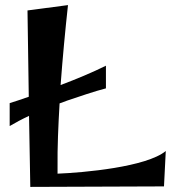

<svg xmlns="http://www.w3.org/2000/svg" viewBox="-20 -731 684 754"><path d="M396 -473C344 -447 279 -420 218 -397C226 -504 236 -611 247 -711L88 -690L93 -351C66 -341 36 -332 18 -326V-236C40 -249 66 -263 94 -276L99 3L624 1L631 -138C555 -75 308 -53 206 -49V-71C205 -153 209 -239 214 -325C224 -329 235 -332 244 -336C285 -350 356 -374 396 -384Z"/></svg>

Font: Original Surfer
Style: Regular
Weight: 400
Designer: Astigmatic (AOETI)
Foundry: Astigmatic (AOETI)
Version: Version 1.001